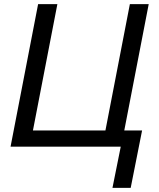

<svg xmlns="http://www.w3.org/2000/svg" viewBox="-20 -708 767 927"><path d="M580 -78H666L611 199H523L563 0H31L164 -688H257L139 -78H489L607 -688H698Z"/></svg>

Font: Libra Sans
Style: Italic
Weight: 400
Italic angle: -12°
Foundry: Context Ltd
Version: Version 1.002